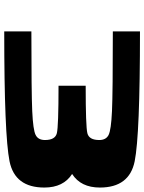

<svg xmlns="http://www.w3.org/2000/svg" viewBox="90 -754 665 884"><g transform="rotate(-90 422.0 -312.5)"><path d="M718.8 -500Q437.5 -500 351.6 -496.1Q265.6 -492.2 242.2 -480.5Q218.8 -468.8 218.8 -437.5Q218.8 -390.6 250 -382.8Q281.2 -375 468.8 -375V-250Q281.2 -250 250 -242.2Q218.8 -234.4 218.8 -187.5Q218.8 -156.2 242.2 -144.5Q265.6 -132.8 351.6 -128.9Q437.5 -125 718.8 -125V0Q242.2 0 121.1 -24.4Q0 -48.8 0 -184.7Q0 -272.5 62.5 -312.5Q0 -352.5 0 -440.3Q0 -576.2 121.1 -600.6Q242.2 -625 718.8 -625Z"/></g></svg>

Font: CraftyPE
Style: Regular
Weight: 400
Designer: Erek Butcher
Foundry: Haunted Coop
Version: Version 0.018;April 4, 2024;FontCreator 15.0.0.2962 64-bit